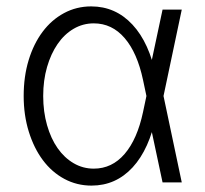

<svg xmlns="http://www.w3.org/2000/svg" viewBox="-20 -570 640 600"><path d="M445 -305V-235L427 -320Q409 -405 369.5 -451Q330 -497 273 -497Q239 -497 210 -480Q181 -463 160 -432.5Q139 -402 127 -360.5Q115 -319 115 -270Q115 -221 127 -179Q139 -137 160 -107Q181 -77 210 -60Q239 -43 273 -43Q330 -43 369.5 -89Q409 -135 427 -220ZM468 -210Q447 -104 394.5 -47Q342 10 266 10Q220 10 181 -11Q142 -32 114 -69.5Q86 -107 70 -158.5Q54 -210 54 -270Q54 -331 69.5 -382Q85 -433 113 -470.5Q141 -508 180 -529Q219 -550 265 -550Q341 -550 394 -493Q447 -436 468 -330L480 -270ZM438 -371H452L488 -540H548L491 -270L548 0H488L452 -169H438L462 -270Z"/></svg>

Font: CommitMonoV142 ExtLt
Style: Regular
Weight: 200
Monospace: yes
Designer: Eigil Nikolajsen
Foundry: Eigil Nikolajsen
Version: Version 1.142